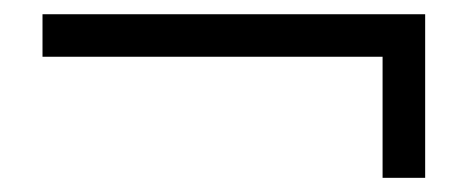

<svg xmlns="http://www.w3.org/2000/svg" viewBox="-20 -440 660 271"><path d="M520 -189V-359.9H40V-419.9H580.1V-189Z"/></svg>

Font: Charis SIL CyrE
Style: Regular
Weight: 400
Foundry: SIL International
Version: Version 5.000